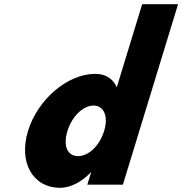

<svg xmlns="http://www.w3.org/2000/svg" viewBox="-20 -880 869 915"><path d="M113.5 -256C67.7 -106 135.7 15 267.5 15C318.6 15 371.8 -16 412.3 -58H414L396.2 0H565.7L828.6 -860H657.5L536.5 -464C518.4 -505 483.9 -528 433.6 -528C301.7 -528 159.4 -406 113.5 -256ZM301.5 -256C323.3 -327 377.2 -377 426 -377C474.1 -377 498 -327 476.3 -256C454.9 -186 402.6 -136 352.3 -136C299.9 -136 280.1 -186 301.5 -256Z"/></svg>

Font: Hussar
Style: BdSuprConOblThree
Weight: 700
Foundry: Cannot Into Space Fonts
Version: Version 2.00